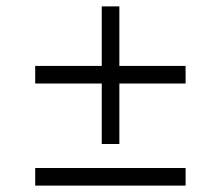

<svg xmlns="http://www.w3.org/2000/svg" viewBox="-20 -680 690 600"><path d="M298 -660H353V-474H560V-419H353V-230H298V-419H90V-474H298ZM90 -155H560V-100H90Z"/></svg>

Font: Gowun Dodum
Style: Regular
Weight: 400
Designer: Yanghee Ryu
Foundry: Yanghee Ryu
Version: Version 2.000